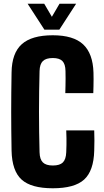

<svg xmlns="http://www.w3.org/2000/svg" viewBox="-20 -999 556 1029"><path d="M263 10Q147 10 95.8 -36.5Q44.5 -83 42 -191Q41 -247 40.5 -298.5Q40 -350 40 -400.2Q40 -450.5 40.5 -502.5Q41 -554.5 42 -611Q43.5 -714.5 96.8 -762.2Q150 -810 263 -810Q373.5 -810 425.8 -761Q478 -712 481 -610Q481.5 -593.5 481.5 -574.2Q481.5 -555 481 -535.8Q480.5 -516.5 480 -500H330Q330.5 -518.5 331 -538.8Q331.5 -559 331.5 -579.2Q331.5 -599.5 331 -618Q330.5 -655.5 314.5 -671.8Q298.5 -688 263 -688Q226.5 -688 209.8 -671.8Q193 -655.5 192 -618Q190.5 -563 189.8 -508.5Q189 -454 189 -400Q189 -346 189.8 -292Q190.5 -238 192 -183Q193 -145 209.8 -128.5Q226.5 -112 263 -112Q300.5 -112 317 -128.5Q333.5 -145 335 -183Q336 -204.5 336.2 -222.5Q336.5 -240.5 336.2 -259Q336 -277.5 335 -300H485Q486 -276 486 -245.5Q486 -215 485 -191Q482 -83 430.8 -36.5Q379.5 10 263 10ZM218 -840 128 -979H217L258 -909L299 -979H388L298 -840Z"/></svg>

Font: Big Shoulders Text Thin Black
Style: Regular
Weight: 900
Version: Version 2.002